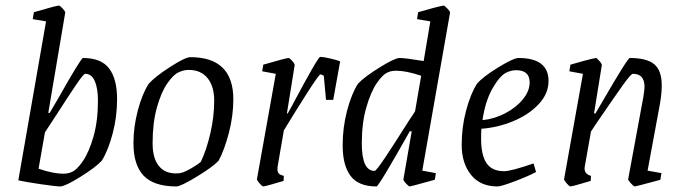

<svg xmlns="http://www.w3.org/2000/svg" viewBox="-20 -663 2463 692"><path d="M402 -306Q402 -242 386 -181.5Q370 -121 347 -84Q325 -60 269.5 -25.5Q214 9 197 9Q182 9 127.5 1Q73 -7 46 -13L146 -586L98 -594L102 -619Q185 -643 192 -643Q196 -643 206 -632Q216 -621 215 -617L154 -256H159L189 -307Q272 -454 279 -454Q345 -454 373.5 -416Q402 -378 402 -306ZM333 -300Q333 -345 321.5 -371Q310 -397 287 -397Q281 -397 253 -355.5Q225 -314 178 -241L142 -186L119 -55Q171 -37 208 -37Q224 -37 236 -42Q256 -49 278.5 -82Q301 -115 317 -171Q333 -227 333 -300Z M461 -147Q461 -206 477 -266Q493 -326 516 -361Q539 -387 593.5 -422Q648 -457 666 -457Q821 -457 821 -305Q821 -246 805 -184.5Q789 -123 768 -84Q748 -62 689.5 -26.5Q631 9 616 9Q535 9 498 -29.5Q461 -68 461 -147ZM633 -40Q646 -43 669.5 -56.5Q693 -70 704 -80Q724 -122 738 -182Q752 -242 752 -300Q752 -352 728 -381.5Q704 -411 660 -411Q641 -411 623 -402Q605 -394 583 -362.5Q561 -331 545.5 -275.5Q530 -220 530 -147Q530 -93 552 -65.5Q574 -38 614 -38Q627 -38 633 -40Z M1206 -442 1181 -303H1155L1147 -390Q1137 -395 1135 -395Q1130 -395 1088 -329.5Q1046 -264 1003 -193L981 -65Q980 -60 980 -53Q980 -42 985.5 -37Q991 -32 1003 -29L1002 -11Q989 -7 961 1Q933 9 929 9Q925 9 915.5 -2Q906 -13 906 -17L974 -397L925 -406L929 -430Q1012 -454 1020 -454Q1024 -454 1033.5 -443Q1043 -432 1042 -428L1014 -254H1017L1032 -281Q1126 -458 1134 -458Q1145 -458 1169 -452.5Q1193 -447 1206 -442Z M1602 -617 1502 -48 1551 -39 1547 -15 1521 -8Q1460 9 1457 9Q1453 9 1443 -2Q1433 -13 1434 -17L1464 -190H1457Q1345 9 1337 9Q1272 9 1243.5 -29Q1215 -67 1215 -139Q1215 -204 1231 -264.5Q1247 -325 1270 -361Q1292 -385 1347.5 -419.5Q1403 -454 1420 -454Q1441 -454 1507 -443L1531 -586L1483 -594L1487 -619Q1514 -627 1540.5 -634Q1567 -641 1579 -643Q1582 -643 1592.5 -632Q1603 -621 1602 -617ZM1455 -230Q1465 -244 1476 -262L1498 -390Q1444 -408 1409 -408Q1390 -408 1380 -403Q1360 -396 1338 -363.5Q1316 -331 1300 -275Q1284 -219 1284 -146Q1284 -47 1330 -47Q1336 -47 1369 -96.5Q1402 -146 1455 -230Z M1715 -199Q1714 -187 1714 -163Q1714 -104 1733.5 -75Q1753 -46 1797 -46Q1822 -46 1903 -74L1912 -43Q1884 -28 1835 -9.5Q1786 9 1773 9Q1711 9 1677.5 -33Q1644 -75 1644 -141Q1644 -205 1660 -265Q1676 -325 1699 -361Q1720 -386 1775.5 -420Q1831 -454 1849 -454Q1957 -454 1957 -371Q1957 -325 1921 -287Q1885 -249 1829 -226Q1773 -203 1715 -199ZM1719 -230Q1761 -234 1800.5 -254.5Q1840 -275 1864.5 -305Q1889 -335 1889 -366Q1889 -410 1840 -410Q1824 -410 1806 -402Q1782 -391 1755.5 -345Q1729 -299 1719 -230Z M2314 -48 2364 -39 2360 -15 2334 -8Q2271 9 2268 9Q2264 9 2254 -2Q2244 -13 2244 -17L2299 -315Q2303 -341 2303 -350Q2303 -397 2261 -397Q2254 -397 2223 -353.5Q2192 -310 2125 -212L2110 -189L2088 -65Q2087 -61 2087 -55Q2087 -36 2110 -29L2109 -11Q2096 -7 2068 1Q2040 9 2036 9Q2032 9 2022.5 -2Q2013 -13 2013 -17L2081 -397L2032 -406L2036 -430Q2063 -438 2089.5 -445Q2116 -452 2128 -454Q2131 -454 2140.5 -443Q2150 -432 2149 -428L2121 -254H2126L2146 -288Q2242 -454 2250 -454Q2311 -454 2338 -431.5Q2365 -409 2365 -355Q2365 -327 2359 -291Z"/></svg>

Font: Grenze Light
Style: Italic
Weight: 300
Italic angle: -10°
Designer: Renata Polastri
Foundry: Omnibus-Type
Version: Version 1.002; ttfautohint (v1.8)